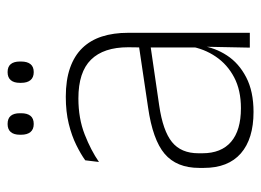

<svg xmlns="http://www.w3.org/2000/svg" viewBox="-113 -581 704 518"><g transform="rotate(-90 239.0 -322.0)"><path d="M369.5 0 372 -125 370 -131.5V-290L370.5 -328Q370.5 -394.5 337 -428.5Q303.5 -462.5 232.5 -462.5Q178.5 -462.5 135.2 -445.5Q92 -428.5 61 -407L65.5 -444Q82 -456 106.8 -468.2Q131.5 -480.5 164 -488.5Q196.5 -496.5 237 -496.5Q282 -496.5 314.8 -485Q347.5 -473.5 368.5 -451.8Q389.5 -430 399.5 -399Q409.5 -368 409.5 -328.5V0ZM196 10Q123.5 10 84.2 -24.2Q45 -58.5 45 -124V-136.5Q45 -197.5 83 -229.8Q121 -262 208 -274.5L379.5 -300L381.5 -269L213.5 -244.5Q145 -234.5 114.8 -210Q84.5 -185.5 84.5 -138.5V-128Q84.5 -77 115.5 -50.5Q146.5 -24 206 -24Q254.5 -24 289.2 -42.2Q324 -60.5 345.2 -91.8Q366.5 -123 373 -162L383.5 -131H374.5Q369.5 -94 348.5 -61.8Q327.5 -29.5 289.5 -9.8Q251.5 10 196 10ZM163.5 -583Q149 -583 141.8 -591.8Q134.5 -600.5 134.5 -617V-620.5Q134.5 -636.5 141.8 -645Q149 -653.5 163.5 -653.5Q178.5 -653.5 185.5 -645Q192.5 -636.5 192.5 -620.5V-617Q192.5 -600.5 185.5 -591.8Q178.5 -583 163.5 -583ZM303.5 -583Q289 -583 281.8 -591.8Q274.5 -600.5 274.5 -617V-620.5Q274.5 -636.5 281.8 -645Q289 -653.5 303.5 -653.5Q318 -653.5 325 -645Q332 -636.5 332 -620.5V-617Q332 -600.5 325 -591.8Q318 -583 303.5 -583Z"/></g></svg>

Font: Anek Bangla ExtraLight
Style: Regular
Weight: 250
Designer: Sulekha Rajkumar (Bangla), Yesha Goshar (Latin)
Foundry: Ek Type
Version: Version 1.003